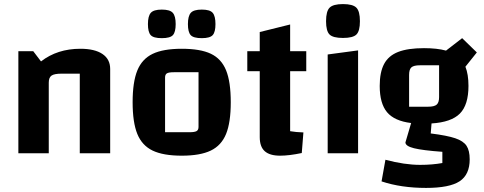

<svg xmlns="http://www.w3.org/2000/svg" viewBox="-20 -751 2373 941"><path d="M70 -500H143L181 -450Q261 -512 374 -512Q444 -512 482 -486.5Q520 -461 520 -413V0H371V-390H282Q246 -390 232.5 -380.5Q219 -371 219 -346V0H70Z M630 -250Q630 -349 653 -405.5Q676 -462 728 -487Q780 -512 871 -512Q962 -512 1013.5 -487.5Q1065 -463 1088 -406.5Q1111 -350 1111 -250Q1111 -151 1088 -94.5Q1065 -38 1013 -13Q961 12 871 12Q780 12 728 -13Q676 -38 653 -94.5Q630 -151 630 -250ZM909 -103Q934 -103 943.5 -108.5Q953 -114 953 -129V-397H832Q807 -397 798 -391.5Q789 -386 789 -371V-103ZM705 -633Q705 -672 719 -688Q733 -704 773 -704Q813 -704 827 -688Q841 -672 841 -633Q841 -594 827.5 -579Q814 -564 773 -564Q732 -564 718.5 -579Q705 -594 705 -633ZM901 -633Q901 -672 915 -688Q929 -704 969 -704Q1009 -704 1022.5 -688Q1036 -672 1036 -633Q1036 -594 1022.5 -579Q1009 -564 969 -564Q928 -564 914.5 -579Q901 -594 901 -633Z M1402 -402V-108Q1431 -103 1467 -102L1459 -1Q1397 12 1353 12Q1302 12 1277.5 -10Q1253 -32 1253 -79V-402H1192V-500H1253V-594L1402 -631V-500H1481V-402Z M1735 -504V0H1586V-484ZM1578 -647Q1578 -696 1595.5 -713.5Q1613 -731 1661 -731Q1709 -731 1726.5 -713.5Q1744 -696 1744 -647Q1744 -599 1727 -582Q1710 -565 1661 -565Q1612 -565 1595 -582Q1578 -599 1578 -647Z M2282 30Q2282 105 2232.5 137.5Q2183 170 2068 170Q1946 170 1850 138L1869 32Q1963 57 2039 57Q2099 57 2148 48V-7Q2051 -14 2009 -24.5Q1967 -35 1967 -53L1995 -148Q1913 -158 1877 -201Q1841 -244 1841 -330Q1841 -397 1862.5 -437.5Q1884 -478 1931.5 -496.5Q1979 -515 2058 -515Q2122 -515 2166 -503L2245 -564L2317 -494L2261 -424Q2276 -387 2276 -330Q2276 -237 2234 -194.5Q2192 -152 2095 -146L2091 -97Q2171 -87 2211 -73.5Q2251 -60 2266.5 -36.5Q2282 -13 2282 30ZM1985 -228H2078Q2109 -228 2120.5 -238.5Q2132 -249 2132 -275V-431H2038Q2008 -431 1996.5 -421Q1985 -411 1985 -384Z"/></svg>

Font: Changa SemiBold
Style: Regular
Weight: 600
Designer: Eduardo Rodriguez Tunni
Foundry: Eduardo Rodriguez Tunni
Version: Version 2.002; ttfautohint (v1.5) -l 8 -r 50 -G 150 -x 14 -H